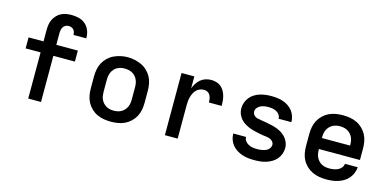

<svg xmlns="http://www.w3.org/2000/svg" viewBox="-71 -1143 3141 1551"><g transform="rotate(15 1500.0 -367.5)"><path d="M208 0V-386H83V-478H208V-575Q208 -597 211.5 -619.5Q215 -642 225 -662Q235 -682 250.5 -698.5Q266 -715 285.5 -725Q305 -735 327.5 -739Q350 -743 372 -743Q403 -743 433.5 -735.5Q464 -728 487.5 -708Q511 -688 523 -659Q535 -630 535 -599Q535 -597 535 -595Q535 -593 535 -591H428Q428 -592 428 -592.5Q428 -593 428 -594Q428 -605 424.5 -616Q421 -627 413 -635.5Q405 -644 394 -647.5Q383 -651 372 -651Q359 -651 346.5 -644.5Q334 -638 327 -626.5Q320 -615 317.5 -601.5Q315 -588 315 -575V-478H495V-386H315V0Z M900 8Q870 8 840.5 3Q811 -2 784.5 -14.5Q758 -27 736 -48Q714 -69 700 -95Q686 -121 680.5 -150.5Q675 -180 675 -210V-310Q675 -340 680.5 -369.5Q686 -399 700 -425Q714 -451 736 -472Q758 -493 785 -505.5Q812 -518 841 -524.5Q870 -531 900 -531Q930 -531 959 -524.5Q988 -518 1015 -505.5Q1042 -493 1064 -472Q1086 -451 1100 -425Q1114 -399 1119.5 -369.5Q1125 -340 1125 -310V-210Q1125 -180 1119.5 -150.5Q1114 -121 1100 -95Q1086 -69 1064 -48Q1042 -27 1015.5 -14.5Q989 -2 959.5 3Q930 8 900 8ZM900 -84Q916 -84 932.5 -87.5Q949 -91 963 -99Q977 -107 988 -119Q999 -131 1006 -146Q1013 -161 1015.5 -177.5Q1018 -194 1018 -210V-310Q1018 -326 1015.5 -342.5Q1013 -359 1006 -374Q999 -389 988 -401.5Q977 -414 962.5 -421.5Q948 -429 931.5 -432.5Q915 -436 898 -436Q882 -436 866 -432.5Q850 -429 836 -421Q822 -413 811 -400.5Q800 -388 793.5 -373Q787 -358 784.5 -342Q782 -326 782 -310V-210Q782 -194 784.5 -177.5Q787 -161 794 -146Q801 -131 812 -119Q823 -107 837 -99Q851 -91 867.5 -87.5Q884 -84 900 -84Z M1351 0V-520H1458V-420Q1466 -442 1479 -462.5Q1492 -483 1510 -498Q1528 -513 1551 -520.5Q1574 -528 1598 -528Q1619 -528 1640 -522.5Q1661 -517 1678 -503.5Q1695 -490 1706 -471Q1717 -452 1723 -431.5Q1729 -411 1731 -390Q1733 -369 1733 -347H1626Q1626 -363 1623.5 -378Q1621 -393 1614 -406.5Q1607 -420 1593 -428Q1579 -436 1564 -436Q1546 -436 1528.5 -429.5Q1511 -423 1498.5 -410Q1486 -397 1478 -380.5Q1470 -364 1465.5 -346.5Q1461 -329 1459.5 -311.5Q1458 -294 1458 -276V0Z M2098 8Q2073 8 2047.5 5Q2022 2 1998 -6Q1974 -14 1952 -28Q1930 -42 1914 -61.5Q1898 -81 1889.5 -105.5Q1881 -130 1881 -156H1988Q1988 -137 1999.5 -122Q2011 -107 2027 -98.5Q2043 -90 2061.5 -87Q2080 -84 2098 -84Q2110 -84 2122 -85Q2134 -86 2145.5 -88.5Q2157 -91 2168.5 -95.5Q2180 -100 2189 -107.5Q2198 -115 2204 -126Q2210 -137 2210 -149Q2210 -164 2199.5 -176Q2189 -188 2175 -193.5Q2161 -199 2145.5 -200.5Q2130 -202 2115 -204.5Q2100 -207 2085 -210Q2070 -213 2055 -216.5Q2040 -220 2025 -224Q2010 -228 1996 -234Q1982 -240 1968.5 -247.5Q1955 -255 1943 -264.5Q1931 -274 1921.5 -286Q1912 -298 1905 -311.5Q1898 -325 1894.5 -340Q1891 -355 1891 -371Q1891 -395 1899.5 -418.5Q1908 -442 1923.5 -461.5Q1939 -481 1960 -494Q1981 -507 2004.5 -514.5Q2028 -522 2052.5 -525Q2077 -528 2102 -528Q2126 -528 2151 -525Q2176 -522 2199.5 -514Q2223 -506 2244 -492Q2265 -478 2280 -458.5Q2295 -439 2303 -415Q2311 -391 2311 -366H2204Q2204 -384 2194 -398.5Q2184 -413 2168.5 -421.5Q2153 -430 2136 -433Q2119 -436 2102 -436Q2085 -436 2068 -433.5Q2051 -431 2035.5 -423.5Q2020 -416 2009 -402.5Q1998 -389 1998 -372Q1998 -360 2004 -349.5Q2010 -339 2020 -332.5Q2030 -326 2041.5 -323.5Q2053 -321 2064 -320L2066 -319Q2093 -315 2120.5 -310Q2148 -305 2175 -298Q2202 -291 2227.5 -279Q2253 -267 2273 -248Q2293 -229 2305 -203.5Q2317 -178 2317 -150Q2317 -125 2308 -100.5Q2299 -76 2282.5 -57Q2266 -38 2244 -25Q2222 -12 2198 -4.5Q2174 3 2149 5.5Q2124 8 2098 8Z M2703 8Q2673 8 2643 3Q2613 -2 2586 -14.5Q2559 -27 2537 -47.5Q2515 -68 2500.5 -94.5Q2486 -121 2480.5 -150.5Q2475 -180 2475 -210V-310Q2475 -340 2480.5 -369.5Q2486 -399 2500 -425Q2514 -451 2536 -472Q2558 -493 2584.5 -505.5Q2611 -518 2640.5 -523Q2670 -528 2700 -528Q2730 -528 2759.5 -523Q2789 -518 2815.5 -505.5Q2842 -493 2864 -472Q2886 -451 2900 -425Q2914 -399 2919.5 -369.5Q2925 -340 2925 -310V-214H2582V-210Q2582 -193 2584.5 -177Q2587 -161 2594 -146Q2601 -131 2612.5 -118.5Q2624 -106 2638.5 -98Q2653 -90 2669.5 -87Q2686 -84 2703 -84Q2721 -84 2739 -87Q2757 -90 2773.5 -97.5Q2790 -105 2802 -119.5Q2814 -134 2816 -153H2923Q2921 -127 2911.5 -103.5Q2902 -80 2886 -60.5Q2870 -41 2848 -27.5Q2826 -14 2802 -6Q2778 2 2753 5Q2728 8 2703 8ZM2818 -306V-310Q2818 -326 2815.5 -342.5Q2813 -359 2806 -374Q2799 -389 2788 -401Q2777 -413 2763 -421Q2749 -429 2732.5 -432.5Q2716 -436 2700 -436Q2684 -436 2667.5 -432.5Q2651 -429 2637 -421Q2623 -413 2612 -401Q2601 -389 2594 -374Q2587 -359 2584.5 -342.5Q2582 -326 2582 -310V-306Z"/></g></svg>

Font: Iosevka Custom SmBdEx
Style: Regular
Weight: 600
Width: 7
Monospace: yes
Designer: Belleve Invis
Foundry: Belleve Invis
Version: Version 11.2.4; ttfautohint (v1.8.4)